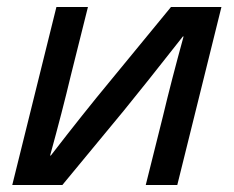

<svg xmlns="http://www.w3.org/2000/svg" viewBox="-20 -528 667 548"><path d="M396 0 445 -196Q469 -297 504 -424H502Q392 -284 334 -213L158 0H15L141 -508H231L182 -312Q158 -211 123 -84H125Q220 -207 293 -295L468 -508H612L486 0Z"/></svg>

Font: CST
Style: Italic
Weight: 400
Italic angle: -14°
Version: Version 1.00